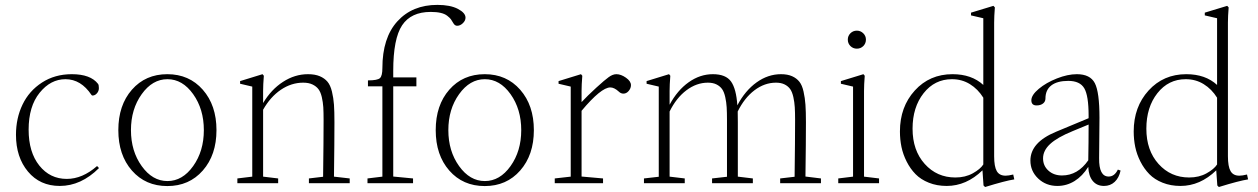

<svg xmlns="http://www.w3.org/2000/svg" viewBox="-20 -750 5150 786"><path d="M224.6 11.2Q143.6 11.2 94.5 -47.6Q45.4 -106.4 45.4 -198.2Q45.4 -266.1 72.3 -322Q99.1 -377.9 151.9 -412.1Q204.6 -446.3 273.9 -446.3Q350.6 -446.3 381.3 -406.7Q384.8 -402.3 384.8 -389.2Q384.8 -377 376.7 -367.9Q368.7 -358.9 358.9 -358.9Q356.4 -358.9 354.5 -361.3Q311.5 -425.8 248 -425.8Q187 -425.8 142.1 -370.1Q97.2 -314.5 97.2 -219.2Q97.2 -127 140.9 -72.3Q184.6 -17.6 253.4 -17.6Q317.4 -17.6 377.4 -70.3L385.3 -62Q312 11.2 224.6 11.2Z M810.3 -52Q754.4 11.7 665 11.7Q575.7 11.7 520 -51.8Q464.4 -115.2 464.4 -217.3Q464.4 -319.3 520 -382.8Q575.7 -446.3 665 -446.3Q754.4 -446.3 810.3 -382.6Q866.2 -318.8 866.2 -217.3Q866.2 -115.7 810.3 -52ZM560.1 -70.1Q604 -8.8 665.5 -8.8Q727.1 -8.8 770.8 -70.1Q814.5 -131.3 814.5 -217.3Q814.5 -303.2 770.8 -364.5Q727.1 -425.8 665.5 -425.8Q604 -425.8 560.1 -364.5Q516.1 -303.2 516.1 -217.3Q516.1 -131.3 560.1 -70.1Z M951.7 0V-19.5L1012.7 -26.9V-395.5L962.9 -407.2V-418L1054.7 -446.3L1060.1 -439.9Q1057.1 -402.8 1057.1 -377.9V-328.1Q1090.3 -383.8 1138.7 -415Q1187 -446.3 1240.7 -446.3Q1269.5 -446.3 1289.1 -438Q1308.6 -429.7 1320.6 -415.5Q1332.5 -401.4 1338.9 -375.2Q1345.2 -349.1 1347.2 -321.3Q1349.1 -293.5 1349.1 -250Q1349.1 -171.4 1347.2 -26.9L1411.6 -19.5V0H1244.6V-19.5L1302.7 -26.4Q1304.7 -177.7 1304.7 -258.8Q1304.7 -290.5 1303.5 -311Q1302.2 -331.5 1297.4 -352.5Q1292.5 -373.5 1283.4 -385.3Q1274.4 -397 1259 -404.3Q1243.7 -411.6 1221.2 -411.6Q1172.9 -411.6 1129.9 -382.6Q1086.9 -353.5 1057.1 -300.8V-26.9L1118.7 -19.5V0Z M1484.4 0V-19.5L1545.4 -26.9V-396.5H1486.3V-420.9Q1525.4 -420.9 1535.4 -430.2Q1545.4 -439.5 1545.4 -471.2Q1545.4 -595.2 1606.7 -662.6Q1668 -730 1770.5 -730Q1823.2 -730 1854.5 -713.6Q1885.7 -697.3 1885.7 -677.7Q1885.7 -665.5 1874.8 -655Q1863.8 -644.5 1851.6 -644.5Q1842.3 -644.5 1836.4 -654.3Q1830.1 -665.5 1825.7 -671.4Q1821.3 -677.2 1811 -685.3Q1800.8 -693.4 1783.9 -697.3Q1767.1 -701.2 1743.2 -701.2Q1662.6 -701.2 1626.2 -646.5Q1589.8 -591.8 1589.8 -460V-433.1H1684.6V-396.5H1589.8V-27.3L1670.9 -19.5V0Z M2109.6 -52Q2053.7 11.7 1964.4 11.7Q1875 11.7 1819.3 -51.8Q1763.7 -115.2 1763.7 -217.3Q1763.7 -319.3 1819.3 -382.8Q1875 -446.3 1964.4 -446.3Q2053.7 -446.3 2109.6 -382.6Q2165.5 -318.8 2165.5 -217.3Q2165.5 -115.7 2109.6 -52ZM1859.4 -70.1Q1903.3 -8.8 1964.8 -8.8Q2026.4 -8.8 2070.1 -70.1Q2113.8 -131.3 2113.8 -217.3Q2113.8 -303.2 2070.1 -364.5Q2026.4 -425.8 1964.8 -425.8Q1903.3 -425.8 1859.4 -364.5Q1815.4 -303.2 1815.4 -217.3Q1815.4 -131.3 1859.4 -70.1Z M2251 0V-19.5L2316.4 -26.9V-395.5L2266.6 -407.2V-418L2358.4 -446.3L2363.8 -439.9Q2360.8 -402.8 2360.8 -377.9V-332Q2384.8 -357.9 2420.9 -390.9Q2457 -423.8 2471.7 -434.1Q2488.3 -446.3 2503.4 -446.3Q2522 -446.3 2542.5 -431.9Q2563 -417.5 2563 -401.4Q2563 -388.7 2553.7 -377.7Q2544.4 -366.7 2532.2 -366.7Q2521.5 -366.7 2513.2 -375Q2494.6 -392.1 2478.5 -392.1Q2440.9 -392.1 2360.8 -296.4V-27.3L2448.7 -19.5V0Z M2616.2 0V-19.5L2676.8 -26.4V-395.5L2627 -407.2V-418L2718.8 -446.3L2724.1 -439.9Q2721.2 -402.8 2721.2 -377.9V-321.3Q2752.9 -380.4 2799.3 -413.3Q2845.7 -446.3 2898.4 -446.3Q2951.2 -446.3 2972.7 -416.3Q2994.1 -386.2 2998.5 -318.8Q3030.3 -378.9 3077.1 -412.6Q3124 -446.3 3177.2 -446.3Q3204.1 -446.3 3222.7 -438Q3241.2 -429.7 3252.4 -415.5Q3263.7 -401.4 3269.5 -375.2Q3275.4 -349.1 3277.3 -321.3Q3279.3 -293.5 3279.3 -250Q3279.3 -170.9 3277.3 -27.3L3340.8 -19.5V0H3173.8V-19.5L3232.9 -26.4Q3234.9 -177.7 3234.9 -258.8Q3234.9 -290.5 3233.6 -311Q3232.4 -331.5 3227.8 -352.5Q3223.1 -373.5 3214.8 -385.3Q3206.5 -397 3192.1 -404.3Q3177.7 -411.6 3156.7 -411.6Q3109.9 -411.6 3068.6 -380.4Q3027.3 -349.1 3000 -293.5Q3000.5 -279.8 3000.5 -250V-26.9L3062 -19.5V0H2895V-19.5L2956.1 -26.4V-258.8Q2956.1 -290.5 2954.8 -311Q2953.6 -331.5 2949 -352.5Q2944.3 -373.5 2936 -385.3Q2927.7 -397 2913.3 -404.3Q2898.9 -411.6 2877.9 -411.6Q2831.5 -411.6 2790 -380.4Q2748.5 -349.1 2721.2 -293.5V-26.9L2783.2 -19.5V0Z M3450.7 -587.9Q3450.7 -603 3461.4 -613.8Q3472.2 -624.5 3487.8 -624.5Q3502.9 -624.5 3513.9 -613.8Q3524.9 -603 3524.9 -587.9Q3524.9 -572.3 3514.2 -561.5Q3503.4 -550.8 3487.8 -550.8Q3472.2 -550.8 3461.4 -561.5Q3450.7 -572.3 3450.7 -587.9ZM3411.6 0V-19.5L3472.2 -26.9V-395.5L3422.4 -407.2V-418L3514.6 -446.3L3520 -439.9Q3517.1 -402.8 3517.1 -377.9V-26.9L3578.6 -19.5V0Z M4012.7 15.6 4006.3 9.3 4002 -52.7Q3936 11.2 3855.5 11.2Q3815.4 11.2 3782.5 -2Q3749.5 -15.1 3728 -37.1Q3706.5 -59.1 3691.7 -88.4Q3676.8 -117.7 3670.4 -148.4Q3664.1 -179.2 3664.1 -211.9Q3664.1 -312.5 3724.9 -379.4Q3785.6 -446.3 3879.4 -446.3Q3957.5 -446.3 4005.4 -402.3V-675.3L3955.1 -687V-698.2L4046.9 -726.1L4052.7 -719.7Q4049.8 -682.6 4049.8 -657.7V-110.4Q4049.8 -68.4 4060.5 -49.6Q4071.3 -30.8 4096.7 -30.8Q4108.4 -30.8 4127.9 -35.6L4132.3 -15.6Q4096.7 -10.3 4012.7 15.6ZM3891.1 -23.4Q3931.6 -23.4 3962.4 -40.5Q3993.2 -57.6 4005.4 -76.7V-350.1Q3983.4 -385.3 3950.7 -405.5Q3918 -425.8 3877 -425.8Q3806.2 -425.8 3761 -368.4Q3715.8 -311 3715.8 -223.1Q3715.8 -134.3 3765.6 -78.9Q3815.4 -23.4 3891.1 -23.4Z M4308.6 11.2Q4262.2 11.2 4230.2 -19Q4198.2 -49.3 4198.2 -92.8Q4198.2 -167 4302.7 -210.4L4436.5 -266.1V-276.9Q4436.5 -358.4 4418.7 -388.7Q4400.9 -418.9 4353 -418.9Q4308.1 -418.9 4283.9 -400.4Q4259.8 -381.8 4259.8 -346.7Q4259.8 -334 4249.8 -326.2Q4239.7 -318.4 4223.6 -318.4Q4202.1 -318.4 4202.1 -339.4Q4202.1 -360.8 4232.4 -386.2Q4262.7 -411.6 4306.9 -429Q4351.1 -446.3 4388.2 -446.3Q4442.9 -446.3 4461.9 -409.7Q4481 -373 4481 -268.1L4479.5 -102.5Q4478.5 -27.3 4518.6 -27.3Q4542.5 -27.3 4556.2 -55.7L4567.4 -51.8Q4561 -22 4543.2 -5.4Q4525.4 11.2 4499.5 11.2Q4470.2 11.2 4453.4 -9.3Q4436.5 -29.8 4435.1 -66.9Q4411.6 -29.3 4379.2 -9Q4346.7 11.2 4308.6 11.2ZM4250 -101.6Q4250 -71.3 4272 -51.5Q4293.9 -31.7 4327.6 -31.7Q4392.1 -31.7 4435.1 -93.8Q4436.5 -167 4436.5 -240.2L4371.6 -213.4Q4308.1 -187.5 4279.1 -160.6Q4250 -133.8 4250 -101.6Z M4969.7 15.6 4963.4 9.3 4959 -52.7Q4893.1 11.2 4812.5 11.2Q4772.5 11.2 4739.5 -2Q4706.5 -15.1 4685.1 -37.1Q4663.6 -59.1 4648.7 -88.4Q4633.8 -117.7 4627.4 -148.4Q4621.1 -179.2 4621.1 -211.9Q4621.1 -312.5 4681.9 -379.4Q4742.7 -446.3 4836.4 -446.3Q4914.6 -446.3 4962.4 -402.3V-675.3L4912.1 -687V-698.2L5003.9 -726.1L5009.8 -719.7Q5006.8 -682.6 5006.8 -657.7V-110.4Q5006.8 -68.4 5017.6 -49.6Q5028.3 -30.8 5053.7 -30.8Q5065.4 -30.8 5085 -35.6L5089.4 -15.6Q5053.7 -10.3 4969.7 15.6ZM4848.1 -23.4Q4888.7 -23.4 4919.4 -40.5Q4950.2 -57.6 4962.4 -76.7V-350.1Q4940.4 -385.3 4907.7 -405.5Q4875 -425.8 4834 -425.8Q4763.2 -425.8 4718 -368.4Q4672.9 -311 4672.9 -223.1Q4672.9 -134.3 4722.7 -78.9Q4772.5 -23.4 4848.1 -23.4Z"/></svg>

Font: Elstob ExtraLight
Style: Regular
Weight: 200
Designer: Peter S. Baker
Version: Version 1.015